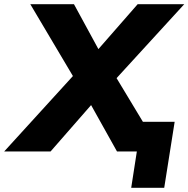

<svg xmlns="http://www.w3.org/2000/svg" viewBox="-92 -725 902 919"><path d="M-72 0 257 -361 53 -705H262L379 -490L567 -705H790L466 -351L592 -142H744L694 174H536L563 0H468L344 -222L150 0Z"/></svg>

Font: Mulish Black
Style: Italic
Weight: 900
Italic angle: -9°
Designer: Vernon Adams
Foundry: Vernon Adams
Version: Version 3.603; ttfautohint (v1.8.3)